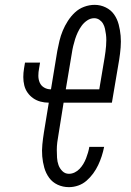

<svg xmlns="http://www.w3.org/2000/svg" viewBox="-20 -763 540 791"><path d="M264 8Q239 8 217.5 -2Q196 -12 182.5 -30.5Q169 -49 162.5 -72Q156 -95 154 -119Q152 -143 154.5 -168Q157 -193 161 -218L181 -340Q163 -340 146.5 -344.5Q130 -349 116.5 -358.5Q103 -368 93.5 -381.5Q84 -395 80 -411.5Q76 -428 76 -445.5Q76 -463 79 -481L83 -505H145L141 -481Q138 -466 138 -451Q138 -436 143.5 -423Q149 -410 161.5 -402.5Q174 -395 189 -395H190L216 -553Q220 -574 225 -595Q230 -616 238.5 -636.5Q247 -657 259.5 -676.5Q272 -696 288.5 -711.5Q305 -727 326.5 -735Q348 -743 370 -743Q394 -743 415.5 -732.5Q437 -722 450 -703.5Q463 -685 469 -662Q475 -639 477 -615.5Q479 -592 477 -567Q475 -542 471 -517L441 -340H242L221 -209Q218 -193 216 -177Q214 -161 214 -145Q214 -129 215 -113Q216 -97 221 -83Q226 -69 237 -58Q248 -47 264 -47Q276 -47 287.5 -52.5Q299 -58 308 -67.5Q317 -77 323.5 -88Q330 -99 334.5 -110.5Q339 -122 342.5 -134Q346 -146 348 -158H409Q405 -138 399 -119.5Q393 -101 384.5 -83Q376 -65 364 -48.5Q352 -32 336.5 -18.5Q321 -5 302 1.5Q283 8 264 8ZM251 -395H389L411 -526Q413 -538 414.5 -550Q416 -562 417 -574Q418 -586 418 -598Q418 -610 416.5 -621.5Q415 -633 412.5 -644.5Q410 -656 404.5 -665.5Q399 -675 389.5 -681.5Q380 -688 368 -688Q353 -688 339.5 -679Q326 -670 316.5 -657Q307 -644 300.5 -630Q294 -616 289.5 -602Q285 -588 281.5 -573Q278 -558 276 -544Z"/></svg>

Font: Iosevka Slab Light Oblique
Style: Regular
Weight: 300
Italic angle: -9°
Monospace: yes
Designer: Belleve Invis
Foundry: Belleve Invis
Version: Version 11.1.1; ttfautohint (v1.8.3)